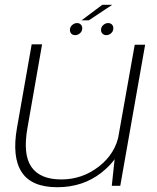

<svg xmlns="http://www.w3.org/2000/svg" viewBox="-20 -777 658 803"><path d="M447.5 0H483L587 -590H543.5L461 -126.5ZM156 -591.5H112.5L51 -242Q29.5 -120 70.8 -57Q112 6 219.5 6Q326 6 403.2 -54.2Q480.5 -114.5 494 -189.5L478 -218Q463.5 -135 393.8 -80.8Q324 -26.5 236.5 -26.5Q147.5 -26.5 111.2 -79Q75 -131.5 95 -243ZM294.5 -630Q305.5 -630 314.8 -638.2Q324 -646.5 324 -659Q324 -668.5 317.8 -674.5Q311.5 -680.5 302.5 -680.5Q291 -680.5 281.8 -672.2Q272.5 -664 272.5 -651.5Q272.5 -642 278.5 -636Q284.5 -630 294.5 -630ZM424 -630Q436 -630 445 -638.2Q454 -646.5 454 -659Q454 -668.5 448 -674.5Q442 -680.5 432 -680.5Q421 -680.5 411.8 -672.2Q402.5 -664 402.5 -651.5Q402.5 -642 408.8 -636Q415 -630 424 -630ZM321 -692H351.5L449.5 -757H408Z"/></svg>

Font: Anybody SemiExpanded ExtraLight
Style: Italic
Weight: 250
Width: 6
Italic angle: -10°
Version: Version 1.113;gftools[0.9.25]